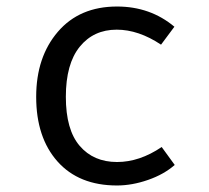

<svg xmlns="http://www.w3.org/2000/svg" viewBox="-20 -558 640 589"><path d="M339 -61Q408 -61 476 -107L516 -52Q483 -23 434 -6Q385 11 339 11Q222 11 156.5 -62.5Q91 -136 91 -261Q91 -383 157.5 -460.5Q224 -538 339 -538Q441 -538 515 -476L474 -421Q405 -467 338 -467Q267 -467 224.5 -414.5Q182 -362 182 -261Q182 -160 224.5 -110.5Q267 -61 339 -61Z"/></svg>

Font: Fira Mono
Style: Regular
Weight: 400
Designer: Carrois Corporate & Edenspiekermann AG
Foundry: Carrois Corporate GbR & Edenspiekermann AG
Version: Version 3.206;PS 003.206;hotconv 1.0.70;makeotf.lib2.5.58329